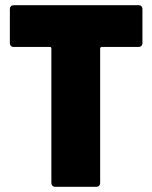

<svg xmlns="http://www.w3.org/2000/svg" viewBox="-20 -720 587 740"><path d="M514 -700H33C24 -700 18 -694 18 -685V-554C18 -545 24 -539 33 -539H172C176 -539 178 -537 178 -533V-15C178 -6 184 0 193 0H351C360 0 366 -6 366 -15V-533C366 -537 369 -539 372 -539H514C523 -539 529 -545 529 -554V-685C529 -694 523 -700 514 -700Z"/></svg>

Font: Barlow Semi Condensed Black
Style: Regular
Weight: 900
Width: 4
Designer: Jeremy Tribby
Foundry: Tribby Type
Version: Version 1.408;PS 001.408;hotconv 1.0.88;makeotf.lib2.5.64775